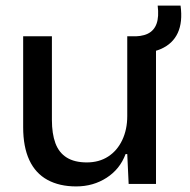

<svg xmlns="http://www.w3.org/2000/svg" viewBox="-20 -659 680 688"><path d="M253 9Q193 9 150 -14.5Q107 -38 85 -85.5Q63 -133 63 -203V-529H166V-229Q166 -180 178.5 -146Q191 -112 219 -94.5Q247 -77 291 -77Q335 -77 367.5 -98Q400 -119 418 -157Q436 -195 436 -243V-529H539V0H441L436 -107H430Q410 -53 362 -22Q314 9 253 9ZM448 -468V-529Q486 -527 509 -538Q532 -549 541 -574Q550 -599 545 -639H627Q635 -580 617 -541Q599 -502 556.5 -483.5Q514 -465 448 -468Z"/></svg>

Font: Mona Sans ExtraLight Medium
Style: Regular
Weight: 500
Version: Version 2.000